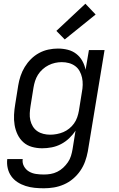

<svg xmlns="http://www.w3.org/2000/svg" viewBox="-20 -789 640 1032"><path d="M216 223Q190 223 165.5 220.5Q141 218 117.5 210.5Q94 203 74 190Q54 177 40.5 158Q27 139 21.5 115Q16 91 19 66H102Q99 87 109 105Q119 123 136 133Q153 143 173.5 146Q194 149 216 149Q234 149 252 146Q270 143 287.5 134.5Q305 126 319.5 112.5Q334 99 345 83Q356 67 361.5 49Q367 31 370 13L386 -87Q372 -65 352 -46Q332 -27 308 -14.5Q284 -2 258 3Q232 8 207 8Q178 8 151.5 0.5Q125 -7 105.5 -24.5Q86 -42 74.5 -66Q63 -90 58.5 -117Q54 -144 55.5 -172.5Q57 -201 62 -230L78 -330Q82 -355 90.5 -380.5Q99 -406 113 -429Q127 -452 146.5 -471.5Q166 -491 190 -504Q214 -517 240 -522.5Q266 -528 291 -528Q319 -528 344.5 -521.5Q370 -515 390 -499.5Q410 -484 422.5 -461.5Q435 -439 440 -414L458 -520H542L452 25Q447 52 437.5 78.5Q428 105 411.5 129Q395 153 372.5 172Q350 191 323.5 202.5Q297 214 270 218.5Q243 223 216 223ZM250 -65Q267 -65 285.5 -68.5Q304 -72 320.5 -79Q337 -86 352 -98Q367 -110 378 -125.5Q389 -141 395 -158.5Q401 -176 404 -193L420 -293Q424 -313 424.5 -333Q425 -353 421 -371.5Q417 -390 408 -406.5Q399 -423 384 -434Q369 -445 350.5 -450Q332 -455 312 -455Q294 -455 276 -451Q258 -447 241 -438.5Q224 -430 209 -416.5Q194 -403 184 -387Q174 -371 168.5 -353.5Q163 -336 160 -318L144 -218Q141 -199 140 -180Q139 -161 143 -143Q147 -125 156.5 -109.5Q166 -94 180.5 -84Q195 -74 213 -69.5Q231 -65 250 -65ZM328 -577 283 -623 439 -769 494 -711Z"/></svg>

Font: Iosevka Aile
Style: Italic
Weight: 400
Italic angle: -9°
Designer: Belleve Invis
Foundry: Belleve Invis
Version: Version 28.0.1; ttfautohint (v1.8.4)